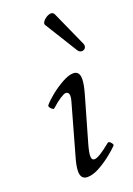

<svg xmlns="http://www.w3.org/2000/svg" viewBox="-136 -738 558 804"><g transform="rotate(-20 143.0 -335.5)"><path d="M110 13Q80 13 80 -23Q80 -47 93 -90L154 -307Q166 -349 143 -349Q136 -349 118 -337.5Q100 -326 77 -305Q73 -301 63.5 -310.5Q54 -320 58 -326Q71 -342 97 -363Q123 -384 152 -400Q181 -416 201 -416Q229 -416 229 -381Q229 -358 217 -316L159 -114Q149 -78 150 -62.5Q151 -47 163 -47Q182 -47 238 -93Q244 -97 252 -87.5Q260 -78 257 -74Q243 -59 217 -38.5Q191 -18 162.5 -2.5Q134 13 110 13ZM284 -518Q289 -506 283 -498Q277 -490 266.5 -490.5Q256 -491 249 -503L161 -645Q156 -652 162 -661Q168 -670 178.5 -676.5Q189 -683 199 -683.5Q209 -684 214 -674Z"/></g></svg>

Font: Junicode SmExp
Style: Italic
Weight: 400
Width: 6
Italic angle: -11°
Designer: Peter S. Baker
Version: Version 2.205; ttfautohint (v1.8.4)